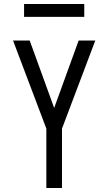

<svg xmlns="http://www.w3.org/2000/svg" viewBox="-20 -937 540 957"><path d="M211 0V-296L45 -735H128L250 -399L372 -735H455L289 -296V0ZM400 -853H100V-917H400Z"/></svg>

Font: HulyMono
Style: Regular
Weight: 400
Monospace: yes
Designer: Belleve Invis
Foundry: Belleve Invis
Version: Version 33.2.5; ttfautohint (v1.8.4)